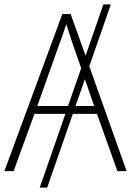

<svg xmlns="http://www.w3.org/2000/svg" viewBox="-20 -780 630 875"><path d="M515 0 422 -261H312L195 75H161L278 -261H137L42 0H0L264 -716H302L370 -526L451 -760H485L387 -478L557 0ZM150 -297H290L350 -469L312 -578Q307 -594 298.5 -619Q290 -644 282 -670Q274 -646 266 -622Q258 -598 250 -578ZM409 -297 367 -419 324 -297Z"/></svg>

Font: Noto Sans Disp ExtLt
Style: Regular
Weight: 200
Designer: Monotype Design Team
Foundry: Monotype Imaging Inc.
Version: Version 2.000;GOOG;noto-source:20170915:90ef993387c0